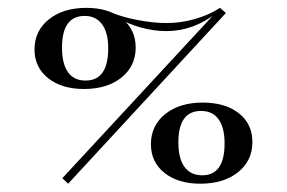

<svg xmlns="http://www.w3.org/2000/svg" viewBox="-20 -447 715 479"><path d="M150 11.3 135.5 -2.4 529 -427.4 543.5 -414.5ZM479.8 11.3Q424.2 11.3 390.3 -15.7Q356.5 -42.7 356.5 -87.1Q356.5 -133.9 392.3 -162.5Q428.2 -191.1 485.5 -191.1Q541.9 -191.1 575.8 -164.5Q609.7 -137.9 609.7 -92.7Q609.7 -46 573.8 -17.3Q537.9 11.3 479.8 11.3ZM484.7 -9.7Q540.3 -9.7 540.3 -89.5Q540.3 -128.2 525.4 -149.2Q510.5 -170.2 481.5 -170.2Q425 -170.2 425 -91.9Q425 -51.6 440.3 -30.6Q455.6 -9.7 484.7 -9.7ZM189.5 -225Q133.9 -225 100 -252Q66.1 -279 66.1 -323.4Q66.1 -370.2 102 -398.8Q137.9 -427.4 195.2 -427.4Q250.8 -427.4 284.7 -400.4Q318.5 -373.4 318.5 -328.2Q318.5 -282.3 283.1 -253.6Q247.6 -225 189.5 -225ZM193.5 -246Q250 -246 250 -326.6Q250 -365.3 234.7 -386.3Q219.4 -407.3 191.1 -407.3Q134.7 -407.3 134.7 -328.2Q134.7 -287.9 149.6 -266.9Q164.5 -246 193.5 -246ZM394.4 -369.4Q363.7 -369.4 330.6 -378.6Q297.6 -387.9 268.5 -404.8L258.9 -415.3Q286.3 -404 324.6 -396.8Q362.9 -389.5 395.2 -389.5Q431.5 -389.5 466.5 -399.6Q501.6 -409.7 529 -427.4L523.4 -416.9Q492.7 -392.7 460.9 -381Q429 -369.4 394.4 -369.4Z"/></svg>

Font: Playfair 5pt SemiExpanded Light SemiBold
Style: Regular
Weight: 600
Version: Version 2.001;gftools[0.9.30]